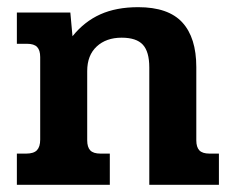

<svg xmlns="http://www.w3.org/2000/svg" viewBox="-20 -515 647 535"><path d="M27 -87H53Q74 -87 83 -96.5Q92 -106 92 -126V-356Q92 -375 83.5 -384Q75 -393 55 -393H27V-480H176L182 -414Q215 -455 259.5 -475Q304 -495 365 -495Q449 -495 488 -452.5Q527 -410 527 -328V-124Q527 -105 535.5 -96Q544 -87 564 -87H590V0H396V-327Q396 -371 378 -390.5Q360 -410 319 -410Q276 -410 249.5 -385.5Q223 -361 223 -317V-124Q223 -105 231.5 -96Q240 -87 260 -87H286V0H27Z"/></svg>

Font: Pridi Medium
Style: Regular
Weight: 500
Designer: Katatrad Team
Foundry: CadsonDemak
Version: Version 1.001